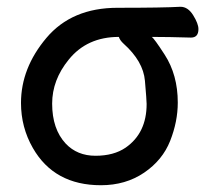

<svg xmlns="http://www.w3.org/2000/svg" viewBox="-20 -517 612 567"><path d="M278 30Q140 30 77 -80Q42 -141 42 -213Q42 -316 117 -405Q192 -494 327 -494Q462 -494 513 -497Q535 -497 550.5 -472Q566 -447 566 -431Q566 -406 544 -406Q477 -408 428 -408Q435 -404 466 -356Q505 -296 505 -214Q505 -158 482.5 -101Q460 -44 405.5 -7Q351 30 278 30ZM351 -81Q413 -124 413 -210Q413 -221 408 -278.5Q403 -336 345 -388Q334 -398 331 -408Q237 -408 183 -341Q134 -281 134 -211Q134 -136 174 -93Q208 -57 262 -57Q316 -57 351 -81Z"/></svg>

Font: LXGW ZhenKai
Style: Regular
Weight: 400
Designer: LXGW / Fontworks Inc.
Foundry: LXGW / Fontworks Inc.
Version: Version 0.800;June 8, 2025